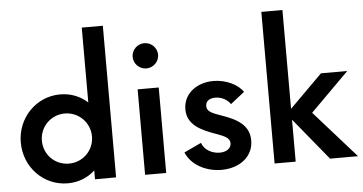

<svg xmlns="http://www.w3.org/2000/svg" viewBox="-51 -822 1739 921"><g transform="rotate(-5 819.0 -361.0)"><path d="M371.6 -730V-369.6C337.4 -400.9 292 -419.9 240.2 -419.9C124.5 -419.9 32.2 -325.2 32.2 -206.1C32.2 -86.4 124.5 8.3 240.2 8.3C292 8.3 337.4 -10.7 371.6 -42V0.5L473.1 0V-730ZM254.4 -85.4C187 -85.4 133.8 -138.2 133.8 -206.1C133.8 -272.9 187 -326.7 254.4 -326.7C320.8 -326.7 375 -272.9 375 -206.1C375 -138.2 320.8 -85.4 254.4 -85.4Z M663.6 -507.8C697.3 -507.8 725.1 -535.2 725.1 -568.4C725.1 -602.5 697.3 -629.4 663.6 -629.4C630.4 -629.4 602.5 -602.5 602.5 -568.4C602.5 -535.2 630.4 -507.8 663.6 -507.8ZM612.8 0H714.4V-411.6H612.8Z M980.5 8.3C1067.9 8.3 1134.3 -42 1134.3 -120.1C1134.3 -194.8 1075.2 -226.6 1001 -252C958.5 -267.1 933.6 -276.4 933.6 -302.7C933.6 -325.7 951.2 -339.4 980.5 -339.4C1014.2 -339.4 1041 -320.8 1052.7 -301.8L1120.1 -355C1097.7 -390.1 1039.6 -419.9 978.5 -419.9C896.5 -419.9 832.5 -370.6 832.5 -295.4C832.5 -221.2 898.4 -191.4 964.4 -167.5C1012.2 -150.9 1034.2 -140.1 1034.2 -115.2C1034.2 -88.9 1008.8 -74.7 979.5 -74.7C943.8 -74.7 905.8 -92.8 893.1 -129.4L810.1 -90.3C835 -29.8 904.8 8.3 980.5 8.3Z M1638.2 0 1437 -226.6 1622.1 -411.6H1495.6L1337.9 -254.4V-730H1236.3V0H1337.9V-202.1L1503.4 0Z"/></g></svg>

Font: Now SemiBold
Style: Regular
Weight: 600
Designer: Alfredo Marco Pradil
Foundry: Alfredo Marco Pradil
Version: Version 1.200;hotconv 1.0.109;makeotfexe 2.5.65596